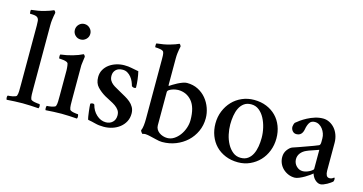

<svg xmlns="http://www.w3.org/2000/svg" viewBox="-74 -1003 2520 1333"><g transform="rotate(15 1186.5 -336.5)"><path d="M89 -549Q89 -570 87.5 -583Q86 -596 79 -603.5Q72 -611 59 -613.5Q46 -616 23 -616Q22 -616 21.5 -620Q21 -624 20.5 -629Q20 -634 20.5 -638.5Q21 -643 23 -644Q74 -649 114.5 -660.5Q155 -672 178 -683Q182 -682 186 -676.5Q190 -671 190 -666Q187 -654 185 -640Q183 -628 181 -612Q179 -596 179 -576V-122Q179 -97 179.5 -77Q180 -57 185 -44Q187 -40 195 -36.5Q203 -33 213.5 -31Q224 -29 234 -28Q244 -27 249 -27Q253 -21 253 -12Q253 -3 249 3Q219 1 191 -0.5Q163 -2 134 -2Q104 -2 77 -0.5Q50 1 20 3Q17 -3 16.5 -12Q16 -21 20 -27Q25 -27 35 -28Q45 -29 55 -31Q65 -33 73.5 -36.5Q82 -40 83 -44Q88 -57 88.5 -77Q89 -97 89 -122Z M352 -589Q352 -612 368 -628.5Q384 -645 407 -645Q430 -645 446.5 -628.5Q463 -612 463 -589Q463 -566 446.5 -550Q430 -534 407 -534Q384 -534 368 -550Q352 -566 352 -589ZM459 -123Q459 -99 459.5 -78.5Q460 -58 465 -45Q467 -41 474.5 -37.5Q482 -34 492 -32Q502 -30 511.5 -29Q521 -28 525 -28Q528 -23 528.5 -12Q529 -1 525 3Q495 1 469 -0.5Q443 -2 414 -2Q384 -2 357 -0.5Q330 1 300 3Q297 -1 297 -12Q297 -23 300 -28Q305 -28 315 -29Q325 -30 335 -32Q345 -34 353.5 -37.5Q362 -41 363 -45Q368 -58 368.5 -78Q369 -98 369 -123V-290Q369 -295 369 -303Q369 -311 368 -320Q367 -329 366 -337.5Q365 -346 363 -351Q360 -357 350.5 -360.5Q341 -364 330.5 -365.5Q320 -367 311 -367.5Q302 -368 299 -368Q297 -370 296.5 -382Q296 -394 299 -397Q342 -402 384 -414Q426 -426 455 -441Q459 -440 463 -434Q467 -428 467 -425Q467 -422 465.5 -413.5Q464 -405 463 -395Q462 -385 460.5 -375.5Q459 -366 459 -362V-320Z M748 -440Q778 -440 799.5 -435Q821 -430 852 -425Q855 -413 857.5 -398.5Q860 -384 862 -368.5Q864 -353 865 -338Q866 -323 866 -312Q866 -309 862.5 -307.5Q859 -306 854 -306Q845 -306 836 -313Q832 -328 825 -344.5Q818 -361 806.5 -375Q795 -389 780 -398Q765 -407 746 -407Q714 -407 697 -390Q680 -373 680 -347Q680 -327 688 -313.5Q696 -300 708.5 -290Q721 -280 737.5 -271.5Q754 -263 770 -253Q788 -243 807.5 -232Q827 -221 844 -207Q861 -193 872 -173.5Q883 -154 883 -128Q883 -96 869.5 -70.5Q856 -45 833 -27Q810 -9 780.5 0.5Q751 10 718 10Q684 10 658 3Q632 -4 603 -9Q600 -17 597.5 -32.5Q595 -48 593 -65Q591 -82 589.5 -97Q588 -112 588 -120Q590 -123 595.5 -125Q601 -127 605 -127Q613 -127 617 -122Q627 -80 657.5 -52Q688 -24 725 -24Q754 -24 773 -42Q792 -60 792 -91Q792 -113 781.5 -128Q771 -143 754.5 -154.5Q738 -166 717.5 -176Q697 -186 676 -198Q642 -218 617.5 -244Q593 -270 593 -314Q593 -344 606.5 -367.5Q620 -391 642 -407Q664 -423 692 -431.5Q720 -440 748 -440Z M1153 -371Q1147 -371 1135 -369Q1123 -367 1110.5 -362.5Q1098 -358 1089 -351.5Q1080 -345 1080 -336V-97Q1080 -82 1087 -69.5Q1094 -57 1106 -48Q1118 -39 1133.5 -34Q1149 -29 1165 -29Q1191 -29 1213.5 -43.5Q1236 -58 1253 -81Q1270 -104 1280 -133Q1290 -162 1290 -191Q1290 -282 1252 -326.5Q1214 -371 1153 -371ZM1200 -434Q1245 -434 1280 -416Q1315 -398 1339 -369Q1363 -340 1376 -303.5Q1389 -267 1389 -230Q1389 -179 1369 -135.5Q1349 -92 1315 -60.5Q1281 -29 1235.5 -11Q1190 7 1138 7Q1118 7 1092.5 0Q1067 -7 1050 -10Q1040 -12 1031 -14Q1022 -16 1013 -16Q1002 -16 993 -12Q990 -12 983.5 -21Q977 -30 977 -34Q984 -49 986.5 -72Q989 -95 989 -120V-549Q989 -560 988.5 -574Q988 -588 984 -599Q979 -609 959.5 -612.5Q940 -616 923 -616Q922 -616 921.5 -620Q921 -624 921 -629Q921 -634 921.5 -638.5Q922 -643 924 -644Q975 -649 1015.5 -660.5Q1056 -672 1079 -683Q1083 -682 1086.5 -676.5Q1090 -671 1091 -666Q1088 -656 1086 -642Q1084 -631 1082 -614.5Q1080 -598 1080 -577V-393Q1080 -389 1080.5 -384Q1081 -379 1086 -383Q1092 -387 1105.5 -395.5Q1119 -404 1135.5 -412.5Q1152 -421 1169.5 -427.5Q1187 -434 1200 -434Z M1670 -406Q1639 -406 1618.5 -391Q1598 -376 1586 -351.5Q1574 -327 1569 -296Q1564 -265 1564 -234Q1564 -199 1572 -162.5Q1580 -126 1596.5 -96Q1613 -66 1637 -47Q1661 -28 1693 -28Q1724 -28 1744.5 -43Q1765 -58 1777 -82.5Q1789 -107 1794 -137.5Q1799 -168 1799 -199Q1799 -235 1790.5 -271.5Q1782 -308 1766 -338Q1750 -368 1726 -387Q1702 -406 1670 -406ZM1681 -441Q1731 -441 1771 -424.5Q1811 -408 1839.5 -379Q1868 -350 1883.5 -309.5Q1899 -269 1899 -222Q1899 -174 1882.5 -132Q1866 -90 1837 -59.5Q1808 -29 1768.5 -11Q1729 7 1683 7Q1633 7 1592 -10Q1551 -27 1522.5 -56.5Q1494 -86 1478.5 -126.5Q1463 -167 1463 -214Q1463 -262 1480 -303.5Q1497 -345 1526 -375.5Q1555 -406 1595 -423.5Q1635 -441 1681 -441Z M2133 -50Q2145 -50 2158 -54Q2171 -58 2182 -64Q2193 -70 2200 -76Q2207 -82 2207 -85V-223Q2189 -216 2162.5 -207.5Q2136 -199 2121 -192Q2096 -181 2081.5 -162Q2067 -143 2067 -118Q2068 -89 2087.5 -69.5Q2107 -50 2133 -50ZM2091 8Q2066 8 2044 -1.5Q2022 -11 2005.5 -27Q1989 -43 1980 -64Q1971 -85 1971 -109Q1971 -139 1988 -161.5Q2005 -184 2022 -190Q2041 -196 2066 -205Q2091 -214 2116 -223Q2141 -232 2163 -240Q2185 -248 2198 -254Q2207 -259 2207 -279V-305Q2207 -323 2201 -340Q2195 -357 2184.5 -371Q2174 -385 2159.5 -393.5Q2145 -402 2128 -402Q2102 -402 2090 -383Q2078 -364 2073 -333Q2064 -287 2024 -287Q2007 -287 1996 -300Q1985 -313 1985 -330Q1985 -335 1987.5 -344.5Q1990 -354 1994 -360Q2004 -369 2023 -382.5Q2042 -396 2066.5 -409Q2091 -422 2119.5 -431Q2148 -440 2177 -440Q2201 -440 2223 -429Q2245 -418 2261.5 -399Q2278 -380 2287.5 -353.5Q2297 -327 2297 -297V-97Q2297 -77 2303.5 -64Q2310 -51 2326 -51Q2338 -51 2346.5 -56.5Q2355 -62 2357 -64Q2360 -63 2361 -59.5Q2362 -56 2362 -53Q2362 -42 2358 -35Q2353 -31 2343.5 -24Q2334 -17 2322 -10.5Q2310 -4 2297.5 1Q2285 6 2275 6Q2264 6 2253.5 0.5Q2243 -5 2234.5 -13.5Q2226 -22 2220 -33Q2214 -44 2211 -54Q2207 -50 2192.5 -39.5Q2178 -29 2160 -18.5Q2142 -8 2123 0Q2104 8 2091 8Z"/></g></svg>

Font: Vermiglione Medium
Style: Regular
Weight: 500
Version: Version 1.000